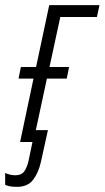

<svg xmlns="http://www.w3.org/2000/svg" viewBox="-74 -551 406 745"><path d="M-8 174Q-24 174 -35 172Q-46 170 -54 166V120Q-35 129 -14 129Q9 129 20 114Q31 99 37 72L52 0H4L56 -246H-2L7 -291H66L117 -531H312L302 -485H160L118 -291H194L185 -246H108L65 -46H112L85 76Q76 118 55 146Q34 174 -8 174Z"/></svg>

Font: Noto Sans ExtraCondensed Light
Style: Italic
Weight: 300
Width: 2
Italic angle: -12°
Designer: Monotype Design Team
Foundry: Monotype Imaging Inc.
Version: Version 2.013; ttfautohint (v1.8.4.7-5d5b)